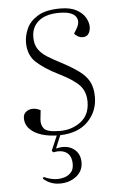

<svg xmlns="http://www.w3.org/2000/svg" viewBox="-53 -561 502 817"><g transform="rotate(-5 198.0 -152.0)"><path d="M170 219Q129 219 99 192L103 185Q121 193 135 196Q149 199 162 199Q176 199 192 194Q208 189 219.5 176.5Q231 164 231 141Q231 106 210 91.5Q189 77 153 84L147 77L174 14Q113 12 77 -11Q41 -34 41 -71Q41 -89 53.5 -98.5Q66 -108 82 -108Q99 -108 115 -99L111 -62Q108 -37 121.5 -20.5Q135 -4 190 -4Q241 -4 279 -33Q317 -62 317 -118Q317 -161 292 -188Q267 -215 204 -246Q146 -275 112 -306Q78 -337 78 -391Q78 -420 91.5 -450.5Q105 -481 139.5 -502Q174 -523 236 -523Q278 -523 304 -509Q330 -495 342 -474.5Q354 -454 354 -434Q354 -418 346 -405.5Q338 -393 321 -393Q310 -393 300.5 -398.5Q291 -404 285 -411L296 -429Q316 -461 299.5 -483Q283 -505 230 -505Q172 -505 141.5 -479.5Q111 -454 111 -411Q111 -380 124.5 -360Q138 -340 162 -325Q186 -310 217 -294Q263 -270 292.5 -248.5Q322 -227 336 -201Q350 -175 350 -136Q350 -74 308 -31Q266 12 189 14L166 69Q211 58 240 78Q269 98 269 137Q269 174 240 196.5Q211 219 170 219Z"/></g></svg>

Font: Literata 72pt ExtraLight
Style: Italic
Weight: 200
Italic angle: -2°
Designer: Latin by Veronika Burian and Jose Scaglione. Greek by Irene Vlachou. Cyrillic by Vera Evstafieva
Foundry: TypeTogether
Version: Version 3.002